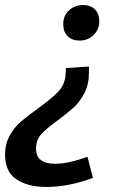

<svg xmlns="http://www.w3.org/2000/svg" viewBox="-29 -561 459 762"><path d="M365 -477Q365 -444 342.5 -422Q320 -400 287 -400Q257 -400 239.5 -417.5Q222 -435 222 -465Q222 -499 245 -520Q268 -541 301 -541Q331 -541 348 -523.5Q365 -506 365 -477ZM324 -297V-273Q324 -227 306.5 -192.5Q289 -158 264.5 -135.5Q240 -113 201 -84Q156 -52 135 -28.5Q114 -5 114 29Q114 89 190 89Q243 89 318 61L340 145Q242 181 156 181Q81 181 36 150.5Q-9 120 -9 53Q-9 11 9 -22Q27 -55 53 -77.5Q79 -100 122 -131Q175 -169 201.5 -196.5Q228 -224 231 -263L233 -291Z"/></svg>

Font: Bitter Pro SemiBold
Style: Italic
Weight: 600
Italic angle: -9°
Designer: Sol Matas, and Bitter project Authors
Foundry: Sol Matas
Version: Version 1.010